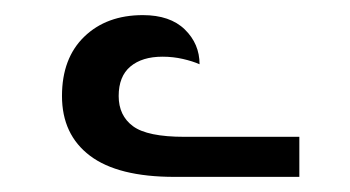

<svg xmlns="http://www.w3.org/2000/svg" viewBox="-20 -841 463 254"><path d="M211 -607Q136 -607 99 -635Q62 -663 62 -714Q62 -764 91.5 -792.5Q121 -821 169 -821Q205 -821 224.5 -802Q244 -783 244 -756Q235 -760 222 -763Q209 -766 195 -766Q168 -766 152.5 -753Q137 -740 137 -714Q137 -688 156 -674Q175 -660 224 -660H376V-607Z"/></svg>

Font: Noto Serif Armenian
Style: Regular
Weight: 400
Designer: Monotype Design Team
Foundry: Monotype Imaging Inc.
Version: Version 2.007